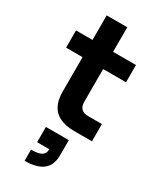

<svg xmlns="http://www.w3.org/2000/svg" viewBox="-236 -732 900 1090"><g transform="rotate(30 214.5 -187.0)"><path d="M120 -160V-661H255V-173Q255 -143 270 -128Q285 -113 315 -113H405V0H290Q232.9 0 195.3 -17.7Q157.6 -35.3 138.8 -70.7Q120 -106 120 -160ZM12 -500H405V-387H12ZM218 160H288Q288 224 248.5 255.5Q209 287 129 287V214Q176 214 197 201.5Q218 189 218 160ZM138 60H288V160H138Z"/></g></svg>

Font: Uncut Sans Variable
Style: Regular
Weight: 400
Designer: Kasper Nordkvist
Foundry: UNCUT.wtf
Version: Version 1.304;Glyphs 3.2 (3246)